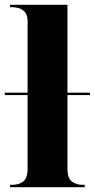

<svg xmlns="http://www.w3.org/2000/svg" viewBox="-25 -780 395 800"><path d="M17 0V-10H28Q53 -10 71.5 -23.5Q90 -37 90 -79V-384H-5V-394H90V-691Q90 -717 79 -729.5Q68 -742 53.5 -746Q39 -750 28 -750H17V-760H256V-394H350V-384H256V-79Q256 -37 274.5 -23.5Q293 -10 318 -10H328V0Z"/></svg>

Font: Noto Serif Display SemiCondensed ExtraBold
Style: Regular
Weight: 800
Width: 4
Designer: Monotype Design Team
Foundry: Monotype Imaging Inc.
Version: Version 2.009